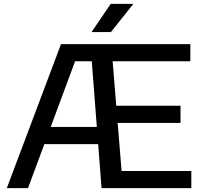

<svg xmlns="http://www.w3.org/2000/svg" viewBox="-20 -967 1046 987"><path d="M15 0 293.5 -740H495L494 -652H366L124 0ZM180 -226 206 -314.5H516.5V-226ZM502 0 445 -740H958.5V-652H559L605 -88H963.5V0ZM528.5 -335V-423.5H908V-335ZM450.5 -802 549 -947H665.5L550 -802Z"/></svg>

Font: Encode Sans SC SemiExpanded Medium
Style: Regular
Weight: 500
Width: 6
Designer: Multiple Designers
Foundry: Impallari Type
Version: Version 3.002